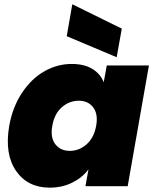

<svg xmlns="http://www.w3.org/2000/svg" viewBox="-20 -865 720 892"><path d="M22.9 -280.8Q38.6 -368.2 82.5 -434.1Q126.5 -500 186.3 -533.9Q246.1 -567.9 313 -567.9Q371.1 -567.9 408.9 -544.9Q446.8 -522 461.9 -482.9L476.1 -561H671.9L573.2 0H377L391.1 -78.1Q362.3 -39.6 315.4 -16.4Q268.6 6.8 210.9 6.8Q108.4 6.8 54.4 -71.3Q0.5 -149.4 22.9 -280.8ZM426.8 -280.8Q436.5 -335 413.1 -366Q389.6 -397 346.2 -397Q301.8 -397 267.1 -366.5Q232.4 -335.9 223.1 -280.8Q212.9 -226.6 236.8 -195.3Q260.7 -164.1 304.2 -164.1Q348.1 -164.1 382.6 -194.8Q417 -225.6 426.8 -280.8ZM290 -696.8 315.9 -845.2 545.9 -731.9 522 -599.1Z"/></svg>

Font: Poppins ExtraBold
Style: Italic
Weight: 800
Italic angle: -10°
Designer: Ninad Kale (Devanagari), Jonny Pinhorn (Latin)
Foundry: Indian Type Foundry
Version: Version 3.200;PS 1.000;hotconv 16.6.54;makeotf.lib2.5.65590